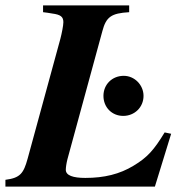

<svg xmlns="http://www.w3.org/2000/svg" viewBox="-42 -689 673 709"><path d="M590 -195 566 -200C527 -136 503 -108 451 -77C400 -46 343 -32 273 -32C228 -32 201 -41 201 -62C201 -70 203 -85 207 -101L336 -574C350 -627 369 -640 435 -644V-669H117V-644C127 -643 140 -641 151 -639C182 -635 192 -627 192 -607C192 -595 186 -565 181 -546L60 -103C45 -49 33 -32 -22 -25V0H530ZM415 -409C372 -409 340 -377 340 -335C340 -293 371 -261 413 -261C455 -261 488 -293 488 -335C488 -375 455 -409 415 -409Z"/></svg>

Font: STIXGeneral
Style: Bold Italic
Weight: 700
Italic angle: -16.33°
Designer: MicroPress Inc., with final additions and corrections provided by Coen Hoffman, Elsevier (retired)
Version: Version 1.1.0